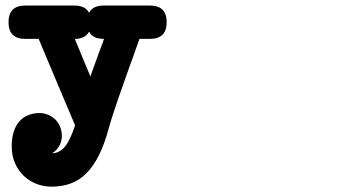

<svg xmlns="http://www.w3.org/2000/svg" viewBox="-20 -471 1244 703"><path d="M490.7 -328.6Q481 -300.8 470.2 -271.2Q459.5 -241.7 449.7 -214.4Q441.4 -190.9 431.6 -163.3Q421.9 -135.7 412.1 -107.4Q402.3 -79.1 393.3 -51.3Q384.3 -23.4 377.9 0Q377.4 0 377.4 0.5V2Q361.8 58.6 341.6 98.6Q321.3 138.7 295.7 164.1Q270 189.5 238.5 200.9Q207 212.4 168.9 212.4Q138.7 212.4 112.1 201.7Q85.4 190.9 65.7 171.6Q45.9 152.3 34.4 125.2Q22.9 98.1 22.9 64.9Q22.9 34.2 30.3 11.2Q37.6 -11.7 51.3 -26.9Q64.9 -42 83.7 -49.6Q102.5 -57.1 125.5 -57.1Q140.1 -57.1 154.5 -51.5Q168.9 -45.9 180.7 -35.2Q192.4 -24.4 199.5 -8.3Q206.5 7.8 206.5 28.3Q205.6 49.3 196 64.9Q186.5 80.6 170.9 90.3Q198.7 89.4 218.3 65.2Q237.8 41 254.9 -12.2Q237.3 -53.7 220.9 -92.5Q204.6 -131.3 188.2 -169.9Q171.9 -208.5 155.5 -247.6Q139.2 -286.6 121.6 -328.6H72.3Q11.2 -328.6 11.2 -389.6Q11.2 -450.7 72.3 -450.7H252.4Q292 -450.7 306.2 -424.3Q319.8 -450.7 359.9 -450.7H528.8Q590.3 -450.7 590.3 -389.6Q590.3 -328.6 528.8 -328.6ZM359.9 -328.6Q319.8 -328.6 306.2 -355Q292 -328.6 253.9 -328.6Q261.7 -310.1 267.6 -295.7Q273.4 -281.2 279.5 -266.6Q285.6 -252 293 -234.1Q300.3 -216.3 311 -191.4Q317.9 -211.4 325 -230.5Q332 -249.5 339.4 -270Q343.8 -281.7 345.7 -287.4Q347.7 -293 349.6 -297.6Q351.6 -302.2 354 -308.8Q356.4 -315.4 360.8 -328.6Z"/></svg>

Font: Erica Type
Style: Bold Italic
Weight: 700
Monospace: yes
Designer: Peter Wiegel
Foundry: Peter Wiegel
Version: Version 1.000 2010 initial release